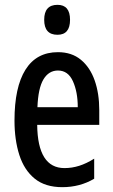

<svg xmlns="http://www.w3.org/2000/svg" viewBox="-20 -765 468 795"><path d="M220 -549Q277 -549 315 -517.5Q353 -486 372 -432Q391 -378 391 -309V-248H134Q136 -69 247 -69Q278 -69 308 -78.5Q338 -88 370 -108V-25Q311 10 238 10Q167 10 123.5 -25.5Q80 -61 60 -123.5Q40 -186 40 -266Q40 -404 85.5 -476.5Q131 -549 220 -549ZM220 -473Q182 -473 160 -436.5Q138 -400 135 -321H302Q302 -384 282 -428.5Q262 -473 220 -473ZM218 -745Q270 -745 270 -683Q270 -621 218 -621Q163 -621 163 -683Q163 -745 218 -745Z"/></svg>

Font: Noto Sans Tamil ExtraCondensed Medium
Style: Regular
Weight: 500
Width: 2
Designer: Jelle Bosma - Monotype Design Team
Foundry: Monotype Imaging Inc.
Version: Version 2.004; ttfautohint (v1.8.4.7-5d5b)